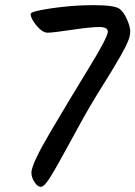

<svg xmlns="http://www.w3.org/2000/svg" viewBox="-20 -739 526 746"><path d="M444 -705Q461 -692 473.5 -663.5Q486 -635 486 -617Q486 -599 476.5 -576.5Q467 -554 449 -522.5Q431 -491 413.5 -462.5Q396 -434 372 -395.5Q348 -357 326 -319.5Q304 -282 252.5 -187Q201 -92 176.5 -52.5Q152 -13 139 -13Q126 -13 114 -31.5Q102 -50 102 -68Q102 -101 176 -226.5Q250 -352 324.5 -473.5Q399 -595 399 -616Q399 -634 365.5 -634Q332 -634 258.5 -623Q185 -612 165 -612Q145 -612 122 -639.5Q99 -667 99 -685Q99 -695 181.5 -707Q264 -719 343.5 -719Q423 -719 444 -705Z"/></svg>

Font: Kalam
Style: Regular
Weight: 400
Designer: Lipi Raval (Devanagari and Latin), Jonny Pinhorn (Latin)
Foundry: Indian Type Foundry
Version: Version 2.001;PS 1.0;hotconv 1.0.79;makeotf.lib2.5.61930; tt